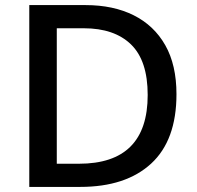

<svg xmlns="http://www.w3.org/2000/svg" viewBox="-20 -734 773 754"><path d="M673 -364Q673 -183 573.5 -91.5Q474 0 295 0H95V-714H316Q425 -714 505 -674Q585 -634 629 -556.5Q673 -479 673 -364ZM560 -361Q560 -496 494.5 -559.5Q429 -623 309 -623H203V-91H290Q560 -91 560 -361Z"/></svg>

Font: Noto Sans Arabic Med
Style: Regular
Weight: 500
Designer: Monotype Design Team, Nadine Chahine, Nizar Qandah and Khaled Hosny
Foundry: Monotype Imaging Inc.
Version: Version 2.012; ttfautohint (v1.8.4.7-5d5b)